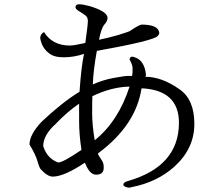

<svg xmlns="http://www.w3.org/2000/svg" viewBox="-20 -838 1040 898"><path d="M182 -155Q183 -207 240 -258Q294 -315 350 -353Q350 -333 350 -271Q350 -209 361 -137Q275 -78 252 -78Q200 -97 182 -155ZM429 -21Q466 -21 465 -54Q466 -75 455 -90Q440 -111 438 -120Q439 -121 443 -124Q616 -254 642 -425Q817 -417 817 -263Q816 -59 577 9Q556 15 557 26Q559 37 584 40Q587 39 597 37Q714 14 795 -58Q889 -143 889 -258Q889 -373 820 -420Q737 -479 659 -479L663 -485Q657 -559 604 -572Q602 -573 598 -573Q588 -573 586 -560Q601 -532 600 -519Q601 -501 598 -483H578Q564 -483 509 -473Q461 -464 414 -443Q417 -514 433 -600Q701 -648 718 -670Q725 -678 725 -684Q721 -723 643 -723Q632 -723 586 -692Q580 -689 532 -674Q483 -660 443 -652Q454 -707 468 -723Q483 -739 483 -755Q482 -785 397 -810Q367 -818 350 -818Q333 -818 333 -804Q333 -796 349 -786Q366 -776 378 -767Q391 -758 391 -740Q391 -722 379 -637Q326 -625 307 -625Q225 -625 186 -688Q169 -680 168 -660Q168 -654 176 -631Q186 -607 209 -589Q232 -570 278 -570Q325 -570 373 -586Q360 -527 352 -409Q269 -358 174 -268Q118 -208 118 -162Q146 -116 155 -85Q164 -53 171 -46Q202 -12 227 -12Q279 -12 377 -77Q399 -21 429 -21ZM412 -388Q500 -431 586 -433Q533 -270 423 -182Q411 -252 411 -310Q411 -367 412 -388Z"/></svg>

Font: Sawarabi Mincho
Style: Regular
Weight: 400
Version: Version 1.082; ttfautohint (v1.8.4.7-5d5b)